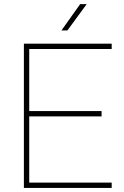

<svg xmlns="http://www.w3.org/2000/svg" viewBox="-20 -926 609 946"><path d="M530.3 -26.4V0H97.7V-710.9H530.3V-684.6H124V-378.9H480.5V-352.5H124V-26.4ZM282.7 -775.9 375 -905.8H407.2L312 -775.9Z"/></svg>

Font: Vazirmatn UI FD Thin
Style: Regular
Weight: 100
Designer: Saber Rastikerdar
Foundry: Saber Rastikerdar
Version: Version 33.003